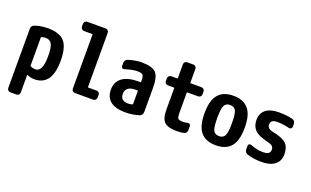

<svg xmlns="http://www.w3.org/2000/svg" viewBox="-98 -1240 3195 1970"><g transform="rotate(20 1500.0 -255.0)"><path d="M245.1 -89.8Q323.2 -89.8 323.2 -259.8Q323.2 -356.4 302.7 -393.1Q282.2 -429.7 235.4 -429.7Q216.8 -429.7 192.4 -421.9Q187.5 -419.9 186.5 -415V-110.4Q186.5 -104.5 191.4 -102.5Q215.8 -89.8 245.1 -89.8ZM224.6 -530.3Q351.6 -530.3 405.8 -469.2Q460 -408.2 460 -259.8Q460 9.8 269.5 9.8Q226.6 9.8 191.4 -7.8Q187.5 -9.8 186.5 -4.9V184.6Q186.5 199.2 176.8 209.5Q167 219.7 152.3 219.7H85Q70.3 219.7 60.1 210Q49.8 200.2 49.8 184.6V-460Q49.8 -497.1 84 -507.8Q148.4 -530.3 224.6 -530.3Z M910.2 -99.6Q924.8 -99.6 935.1 -89.8Q945.3 -80.1 945.3 -65.4V-35.2Q945.3 -20.5 935.1 -10.3Q924.8 0 910.2 0H710Q695.3 0 685.1 -9.8Q674.8 -19.5 674.8 -35.2V-625Q674.8 -629.9 669.9 -629.9H580.1Q565.4 -629.9 555.2 -640.1Q544.9 -650.4 544.9 -665V-695.3Q544.9 -710 555.2 -720.2Q565.4 -730.5 580.1 -730.5H780.3Q794.9 -730.5 805.2 -720.2Q815.4 -710 815.4 -695.3V-105.5Q815.4 -100.6 820.3 -99.6Z M1309.6 -99.6V-240.2Q1309.6 -245.1 1304.7 -245.1H1285.2Q1174.8 -245.1 1174.8 -160.2Q1174.8 -85 1259.8 -85Q1284.2 -85 1305.7 -92.8Q1309.6 -93.8 1309.6 -99.6ZM1245.1 -530.3Q1362.3 -530.3 1403.8 -487.8Q1445.3 -445.3 1445.3 -325.2V-59.6Q1445.3 -43.9 1436 -30.3Q1426.8 -16.6 1412.1 -12.7Q1336.9 10.7 1259.8 9.8Q1154.3 9.8 1099.6 -33.7Q1044.9 -77.1 1044.9 -160.2Q1044.9 -244.1 1105.5 -289.6Q1166 -335 1285.2 -335H1304.7Q1309.6 -335 1309.6 -339.8V-344.7Q1309.6 -396.5 1297.4 -413.1Q1285.2 -429.7 1235.4 -429.7Q1187.5 -429.7 1103.5 -403.3Q1090.8 -399.4 1080.6 -406.2Q1070.3 -413.1 1070.3 -425.8V-460Q1070.3 -475.6 1079.6 -488.8Q1088.9 -502 1103.5 -505.9Q1185.5 -530.3 1245.1 -530.3Z M1910.2 -500Q1924.8 -500 1935.1 -490.2Q1945.3 -480.5 1945.3 -464.8V-434.6Q1945.3 -419.9 1935.1 -410.2Q1924.8 -400.4 1910.2 -400.4H1792Q1787.1 -400.4 1787.1 -394.5V-190.4Q1787.1 -129.9 1797.4 -115.7Q1807.6 -101.6 1855.5 -101.6Q1877.9 -101.6 1901.4 -108.4Q1914.1 -111.3 1924.3 -104Q1934.6 -96.7 1934.6 -84V-40Q1934.6 -24.4 1925.3 -12.2Q1916 0 1901.4 2.9Q1867.2 9.8 1825.2 9.8Q1727.5 9.8 1689 -26.9Q1650.4 -63.5 1650.4 -160.2V-394.5Q1650.4 -399.4 1644.5 -400.4H1580.1Q1565.4 -400.4 1555.2 -410.2Q1544.9 -419.9 1544.9 -434.6V-464.8Q1544.9 -479.5 1555.2 -489.7Q1565.4 -500 1580.1 -500H1644.5Q1649.4 -500 1650.4 -504.9V-655.3Q1650.4 -669.9 1660.2 -680.2Q1669.9 -690.4 1684.6 -690.4H1752Q1766.6 -690.4 1776.9 -680.2Q1787.1 -669.9 1787.1 -655.3V-504.9Q1787.1 -500 1792 -500Z M2187.5 -124Q2205.1 -89.8 2250 -89.8Q2294.9 -89.8 2312.5 -124Q2330.1 -158.2 2330.1 -260.3Q2330.1 -362.3 2312.5 -396Q2294.9 -429.7 2250 -429.7Q2205.1 -429.7 2187.5 -396Q2169.9 -362.3 2169.9 -260.3Q2169.9 -158.2 2187.5 -124ZM2085 -465.3Q2139.6 -530.3 2250 -530.3Q2360.4 -530.3 2415 -465.3Q2469.7 -400.4 2469.7 -260.3Q2469.7 -120.1 2415 -55.2Q2360.4 9.8 2250 9.8Q2139.6 9.8 2085 -55.2Q2030.3 -120.1 2030.3 -260.3Q2030.3 -400.4 2085 -465.3Z M2754.9 -320.3Q2864.3 -298.8 2904.8 -259.8Q2945.3 -220.7 2945.3 -144.5Q2945.3 -70.3 2894.5 -30.3Q2843.8 9.8 2750 9.8Q2662.1 9.8 2592.8 -12.7Q2559.6 -24.4 2559.6 -59.6V-97.7Q2559.6 -110.4 2570.3 -116.7Q2581.1 -123 2592.8 -118.2Q2664.1 -89.8 2724.6 -89.8Q2769.5 -89.8 2788.6 -103Q2807.6 -116.2 2807.6 -144.5Q2807.6 -168 2793 -182.1Q2778.3 -196.3 2740.2 -205.1Q2641.6 -226.6 2598.1 -267.6Q2554.7 -308.6 2554.7 -379.9Q2554.7 -451.2 2604 -490.7Q2653.3 -530.3 2750 -530.3Q2831.1 -530.3 2896.5 -513.7Q2911.1 -509.8 2920.4 -498Q2929.7 -486.3 2929.7 -469.7V-439.5Q2929.7 -426.8 2919.4 -418.9Q2909.2 -411.1 2896.5 -414.1Q2826.2 -431.6 2764.6 -431.6Q2691.4 -431.6 2692.4 -379.9Q2691.4 -333 2754.9 -320.3Z"/></g></svg>

Font: Rounded-L Mgen+ 1mn bold
Style: Bold
Weight: 700
Designer: [Source Han Sans]
Ryoko NISHIZUKA  (kana & ideographs); Paul D. Hunt (Latin, Greek & Cyrillic); Wenlong ZHANG  (bopomofo
Version: Version 1.059.20150602